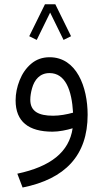

<svg xmlns="http://www.w3.org/2000/svg" viewBox="-20 -607 477 888"><path d="M235.8 -587.4H188L115.2 -439.5L149.9 -422.4L211.9 -548.8L273.9 -422.4L308.6 -439.5ZM385.3 -76.2C385.3 -205.1 334 -342.3 209.5 -342.3C175.8 -342.3 147.5 -332 124 -312C100.6 -292 83 -266.6 70.8 -235.8C58.6 -205.1 52.2 -174.3 52.2 -142.6C52.2 -44.4 112.3 2 223.1 2C252.4 2 289.1 -5.4 315.9 -13.7C299.8 96.2 214.4 163.6 60.1 196.3L84.5 260.3C281.7 220.7 385.3 111.8 385.3 -76.2ZM225.6 -71.8C157.7 -71.8 120.1 -92.3 120.1 -145.5C120.1 -162.1 123 -180.2 128.4 -199.2C139.2 -237.8 164.1 -269 209 -269C282.7 -269 312 -189.9 317.9 -85.9C288.1 -77.6 255.4 -71.8 225.6 -71.8Z"/></svg>

Font: Vazirmatn Light
Style: Regular
Weight: 300
Designer: Saber Rastikerdar
Foundry: Saber Rastikerdar
Version: Version 33.003